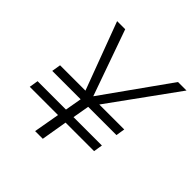

<svg xmlns="http://www.w3.org/2000/svg" viewBox="-185 -845 990 990"><g transform="rotate(45 310.0 -350.0)"><path d="M558 -700 301 -339 173 -700H114L252 -331H67L59 -282H266L250 -191H43L35 -142H241L216 0H272L296 -142H504L512 -191H305L321 -282H527L535 -331H353L620 -700Z"/></g></svg>

Font: Jost* 300 Light Italic
Style: Italic
Weight: 300
Italic angle: -10°
Version: Version 3.200; ttfautohint (v0.97) -l 8 -r 50 -G 200 -x 14 -